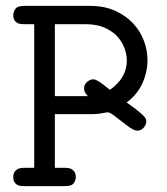

<svg xmlns="http://www.w3.org/2000/svg" viewBox="-20 -631 565 651"><path d="M25 -31Q25 -41 29 -47.5Q33 -54 38.5 -57Q44 -60 50 -61Q56 -62 60 -62H96V-549H65Q59 -549 52 -549.5Q45 -550 39 -553Q33 -556 29 -562.5Q25 -569 25 -580Q25 -590 32 -600.5Q39 -611 61 -611H286Q334 -611 370.5 -594.5Q407 -578 431.5 -551.5Q456 -525 468 -492.5Q480 -460 480 -427Q480 -386 462.5 -348Q445 -310 410 -284V-283Q433 -267 446 -256.5Q459 -246 466 -239Q473 -232 474.5 -227.5Q476 -223 476 -219Q476 -208 467 -198Q458 -188 445 -188Q436 -188 422 -197.5Q408 -207 393 -219Q378 -231 365 -240.5Q352 -250 346 -250Q339 -250 328.5 -247.5Q318 -245 298 -244H166V-62H200Q203 -62 209.5 -61.5Q216 -61 222 -58Q228 -55 232.5 -48.5Q237 -42 237 -30Q237 -21 230.5 -10.5Q224 0 200 0H62Q57 0 51 -0.5Q45 -1 39 -4Q33 -7 29 -13.5Q25 -20 25 -31ZM278 -305Q265 -318 265 -331Q265 -344 275 -353Q285 -362 296 -362Q300 -362 304 -360.5Q308 -359 314 -355.5Q320 -352 329 -345Q338 -338 352 -327H353Q358 -330 367.5 -338Q377 -346 386.5 -358Q396 -370 403 -387Q410 -404 410 -427Q410 -445 402.5 -466.5Q395 -488 378.5 -506.5Q362 -525 335 -537Q308 -549 269 -549H166V-305Z"/></svg>

Font: CMU Typewriter Custom
Style: Regular
Weight: 500
Monospace: yes
Version: Version 0.7.0